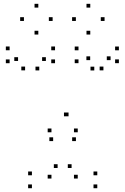

<svg xmlns="http://www.w3.org/2000/svg" viewBox="-20 -986 660 1016"><path d="M381.8 -239.4V-259.4H361.8V-239.4ZM565.1 -667.8V-687.8H545.1V-667.8ZM527.3 -613.7V-633.7H507.3V-613.7ZM609.1 -651.7V-671.7H589.1V-651.7ZM609.1 -719.8V-739.8H589.1V-719.8ZM395.4 -719.8V-739.8H375.4V-719.8ZM395.4 -651.7V-671.7H375.4V-651.7ZM478.9 -613.2V-633.2H458.9V-613.2ZM457.2 -667.8V-687.8H437.2V-667.8ZM342.7 -370.6V-390.6H322.7V-370.6ZM338.5 -370.6V-390.6H318.5V-370.6ZM222.8 -663.4V-683.4H202.8V-663.4ZM187.8 -613.4V-633.4H167.8V-613.4ZM271.2 -651.5V-671.5H251.2V-651.5ZM271.2 -720V-740H251.2V-720ZM30.9 -720V-740H10.9V-720ZM30.9 -651.5V-671.5H10.9V-651.5ZM112.8 -613.7V-633.7H92.8V-613.7ZM75.6 -663.4V-683.4H55.6V-663.4ZM261.2 -239.4V-259.4H241.2V-239.4ZM494.8 10V-10H474.8V10ZM494.8 -58.5V-78.5H474.8V-58.5ZM358.8 -97V-117H338.8V-97ZM391.4 -41.2V-61.2H371.4V-41.2ZM391.4 -286V-306H371.4V-286ZM252.3 -286V-306H232.3V-286ZM252.3 -41.2V-61.2H232.3V-41.2ZM284.9 -97V-117H264.9V-97ZM148.9 -58.5V-78.5H128.9V-58.5ZM148.9 10V-10H128.9V10ZM258.5 -875.1V-895.1H238.5V-875.1ZM182.8 -945.8V-965.8H162.8V-945.8ZM106.7 -875.1V-895.1H86.7V-875.1ZM182.8 -803.2V-823.2H162.8V-803.2ZM533.3 -875.1V-895.1H513.3V-875.1ZM457.7 -945.8V-965.8H437.7V-945.8ZM381.5 -875.1V-895.1H361.5V-875.1ZM457.7 -803.2V-823.2H437.7V-803.2Z"/></svg>

Font: Monaspace Xenon Dots Var
Style: Regular
Weight: 400
Designer: Riley Cran and the Lettermatic Team
Version: Version 1.100 (Monaspace Xenon Dots)